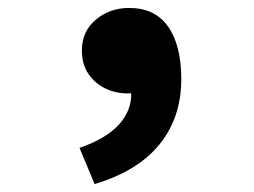

<svg xmlns="http://www.w3.org/2000/svg" viewBox="-20 -246 640 483"><path d="M218 217 180 126Q247 103 279.5 67Q312 31 310 -14L307 -139L369 -34Q354 -23 337 -17Q320 -11 301 -11Q271 -11 245 -23.5Q219 -36 202.5 -60Q186 -84 186 -119Q186 -167 221 -196.5Q256 -226 305 -226Q370 -226 403 -179Q436 -132 436 -47Q436 50 381 117.5Q326 185 218 217Z"/></svg>

Font: Source Code Pro ExtraLight ExtraBold
Style: Regular
Weight: 800
Monospace: yes
Version: Version 1.018;hotconv 1.0.116;makeotfexe 2.5.65601